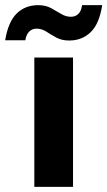

<svg xmlns="http://www.w3.org/2000/svg" viewBox="-68 -724 416 744"><path d="M65 0V-501H215V0ZM200 -567Q171 -567 150 -578.5Q129 -590 111.5 -601.5Q94 -613 73 -613Q57 -613 45.5 -602Q34 -591 30 -568H-48Q-36 -640 -3 -672Q30 -704 80 -704Q109 -704 130 -692.5Q151 -681 169 -670Q187 -659 207 -659Q224 -659 235.5 -670Q247 -681 250 -704H328Q317 -632 283.5 -599.5Q250 -567 200 -567Z"/></svg>

Font: DM Sans 17pt Black
Style: Regular
Weight: 900
Version: Version 4.004;gftools[0.9.30]